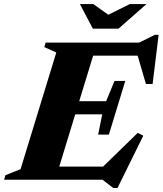

<svg xmlns="http://www.w3.org/2000/svg" viewBox="-55 -878 795 938"><path d="M498.5 40.5 445.5 0H-35L-28.5 -22L45.5 -51.5L220 -621.5L161.5 -648L168 -670H625L702 -708H720L690.5 -467.5H658L617.5 -606H400L332 -383.5H463.5L504.5 -482.5H557L477 -220.5H424.5L444.5 -319.5H312.5L234.5 -64H448.5L618 -229L645 -215L519 40.5ZM660.5 -858 524 -738H398.5L335.5 -858H401L474 -806L579 -858Z"/></svg>

Font: Newsreader 16pt ExtraBold
Style: Italic
Weight: 800
Italic angle: -17°
Designer: Hugues Gentile
Foundry: Production Type
Version: Version 1.003; ttfautohint (v1.8.3)